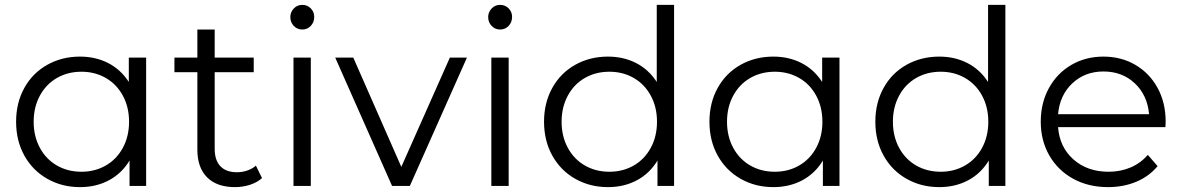

<svg xmlns="http://www.w3.org/2000/svg" viewBox="-20 -762 4844 787"><path d="M579 -526V0H511V-104Q479 -51 426.5 -23Q374 5 308 5Q234 5 174 -29Q114 -63 80 -124Q46 -185 46 -263Q46 -341 80 -402Q114 -463 174 -496.5Q234 -530 308 -530Q372 -530 423.5 -503.5Q475 -477 508 -426V-526ZM509 -263Q509 -323 483.5 -370Q458 -417 413.5 -442.5Q369 -468 314 -468Q258 -468 213.5 -442.5Q169 -417 143.5 -370Q118 -323 118 -263Q118 -203 143.5 -156Q169 -109 213.5 -83.5Q258 -58 314 -58Q369 -58 413.5 -83.5Q458 -109 483.5 -156Q509 -203 509 -263Z M1054 -32Q1034 -14 1004.5 -4.5Q975 5 943 5Q869 5 829 -35Q789 -75 789 -148V-466H695V-526H789V-641H860V-526H1020V-466H860V-152Q860 -105 883.5 -80.5Q907 -56 951 -56Q973 -56 993.5 -63Q1014 -70 1029 -83Z M1183 -526H1254V0H1183ZM1170 -692Q1170 -712 1184 -727Q1198 -742 1219 -742Q1240 -742 1254 -727.5Q1268 -713 1268 -693Q1268 -671 1254 -656Q1240 -641 1219 -641Q1198 -641 1184 -656Q1170 -671 1170 -692Z M1894 -526 1660 0H1587L1354 -526H1428L1625 -78L1824 -526Z M1994 -526H2065V0H1994ZM1981 -692Q1981 -712 1995 -727Q2009 -742 2030 -742Q2051 -742 2065 -727.5Q2079 -713 2079 -693Q2079 -671 2065 -656Q2051 -641 2030 -641Q2009 -641 1995 -656Q1981 -671 1981 -692Z M2743 -742V0H2675V-104Q2643 -51 2590.5 -23Q2538 5 2472 5Q2398 5 2338 -29Q2278 -63 2244 -124Q2210 -185 2210 -263Q2210 -341 2244 -402Q2278 -463 2338 -496.5Q2398 -530 2472 -530Q2536 -530 2587.5 -503.5Q2639 -477 2672 -426V-742ZM2673 -263Q2673 -323 2647.5 -370Q2622 -417 2577.5 -442.5Q2533 -468 2478 -468Q2422 -468 2377.5 -442.5Q2333 -417 2307.5 -370Q2282 -323 2282 -263Q2282 -203 2307.5 -156Q2333 -109 2377.5 -83.5Q2422 -58 2478 -58Q2533 -58 2577.5 -83.5Q2622 -109 2647.5 -156Q2673 -203 2673 -263Z M3421 -526V0H3353V-104Q3321 -51 3268.5 -23Q3216 5 3150 5Q3076 5 3016 -29Q2956 -63 2922 -124Q2888 -185 2888 -263Q2888 -341 2922 -402Q2956 -463 3016 -496.5Q3076 -530 3150 -530Q3214 -530 3265.5 -503.5Q3317 -477 3350 -426V-526ZM3351 -263Q3351 -323 3325.5 -370Q3300 -417 3255.5 -442.5Q3211 -468 3156 -468Q3100 -468 3055.5 -442.5Q3011 -417 2985.5 -370Q2960 -323 2960 -263Q2960 -203 2985.5 -156Q3011 -109 3055.5 -83.5Q3100 -58 3156 -58Q3211 -58 3255.5 -83.5Q3300 -109 3325.5 -156Q3351 -203 3351 -263Z M4101 -742V0H4033V-104Q4001 -51 3948.5 -23Q3896 5 3830 5Q3756 5 3696 -29Q3636 -63 3602 -124Q3568 -185 3568 -263Q3568 -341 3602 -402Q3636 -463 3696 -496.5Q3756 -530 3830 -530Q3894 -530 3945.5 -503.5Q3997 -477 4030 -426V-742ZM4031 -263Q4031 -323 4005.5 -370Q3980 -417 3935.5 -442.5Q3891 -468 3836 -468Q3780 -468 3735.5 -442.5Q3691 -417 3665.5 -370Q3640 -323 3640 -263Q3640 -203 3665.5 -156Q3691 -109 3735.5 -83.5Q3780 -58 3836 -58Q3891 -58 3935.5 -83.5Q3980 -109 4005.5 -156Q4031 -203 4031 -263Z M4757 -241H4317Q4323 -159 4380 -108.5Q4437 -58 4524 -58Q4573 -58 4614 -75.5Q4655 -93 4685 -127L4725 -81Q4690 -39 4637.5 -17Q4585 5 4522 5Q4441 5 4378.5 -29.5Q4316 -64 4281 -125Q4246 -186 4246 -263Q4246 -340 4279.5 -401Q4313 -462 4371.5 -496Q4430 -530 4503 -530Q4576 -530 4634 -496Q4692 -462 4725 -401.5Q4758 -341 4758 -263ZM4317 -294H4690Q4683 -372 4631.5 -420.5Q4580 -469 4503 -469Q4427 -469 4375.5 -420.5Q4324 -372 4317 -294Z"/></svg>

Font: Idrija
Style: Regular
Weight: 400
Designer: Julieta Ulanovsky
Foundry: Julieta Ulanovsky
Version: Version 7.200